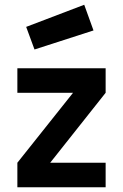

<svg xmlns="http://www.w3.org/2000/svg" viewBox="-20 -787 518 807"><path d="M53 -397V-500H424V-397L191 -103H424V0H53V-103L287 -397ZM90 -674 334 -767 373 -659 125 -579Z"/></svg>

Font: TitilliumText22L Rg
Style: Bold
Weight: 700
Designer: Campivisivi
Foundry: Campivisivi
Version: 1.000